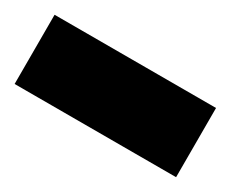

<svg xmlns="http://www.w3.org/2000/svg" viewBox="-65 -81 424 352"><g transform="rotate(30 147.0 95.0)"><path d="M317.4 22V168.5H-24.4V22Z"/></g></svg>

Font: Gap Sans
Style: Black
Weight: 400
Designer: Alexandre Liziard and Etienne Ozeray
Foundry: Interstices.io
Version: Version 1.6.1 - December 3. 2014